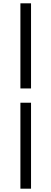

<svg xmlns="http://www.w3.org/2000/svg" viewBox="-20 -858 309 1157"><path d="M103 -838H167V-325H103ZM103 -239H167V279H103Z"/></svg>

Font: Noto Sans Tobesmart edit
Style: Regular
Weight: 400
Designer: Ryoko NISHIZUKA  (kana & ideographs); Paul D. Hunt (Latin, Greek & Cyrillic); Wenlong ZHANG  (bopomofo); Sandoll Communi
Foundry: Adobe Systems Incorporated
Version: Version 1.005 Oct 7, 2021